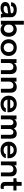

<svg xmlns="http://www.w3.org/2000/svg" viewBox="2832 -3654 833 6536"><g transform="rotate(90 3248.0 -385.5)"><path d="M248 11.2Q157.7 11.2 102.5 -31.2Q47.4 -73.7 47.4 -147.5Q47.4 -187 64.5 -217.8Q81.5 -248.5 112.5 -268.3Q143.6 -288.1 182.4 -299.8Q221.2 -311.5 269.5 -316.4Q366.7 -326.2 399.9 -334.5Q433.1 -342.8 433.1 -360.4V-361.3Q433.1 -396.5 401.6 -415.5Q370.1 -434.6 312.5 -434.6Q187.5 -434.6 187.5 -346.2H57.6Q57.6 -437.5 128.7 -488.8Q199.7 -540 313.5 -540Q383.8 -540 439.5 -520Q495.1 -500 530 -457Q564.9 -414.1 564.9 -354V-111.8Q564.9 -64.9 571.3 -42Q578.6 -16.1 594.7 0H464.4Q452.1 -12.2 443.4 -37.6Q440.9 -44.9 438 -58.6Q408.7 -25.9 358.6 -7.3Q308.6 11.2 248 11.2ZM279.8 -92.3Q346.2 -92.3 390.1 -126Q434.1 -159.7 434.1 -225.1V-250Q381.8 -235.8 297.9 -228Q235.8 -221.7 207.8 -206.5Q179.7 -191.4 179.7 -158.7Q179.7 -92.3 279.8 -92.3Z M687 0V-781.7H819.3V-467.8Q852.1 -502 895.3 -521Q938.5 -540 986.3 -540Q1035.2 -540 1078.9 -521.7Q1122.6 -503.4 1156.5 -469.7Q1190.4 -436 1210.4 -383.5Q1230.5 -331.1 1230.5 -267.1Q1230.5 -200.7 1210.9 -147.2Q1191.4 -93.8 1157.7 -59.6Q1124 -25.4 1080.1 -7.1Q1036.1 11.2 986.3 11.2Q939 11.2 895.5 -8.5Q852.1 -28.3 819.3 -64V0ZM956.1 -428.2Q901.9 -428.2 860.6 -390.6Q819.3 -353 819.3 -295.9V-238.8Q819.3 -181.6 860.4 -143.3Q901.4 -105 956.1 -105Q1017.1 -105 1055.9 -146.5Q1094.7 -188 1094.7 -267.1Q1094.7 -346.7 1056.2 -387.5Q1017.6 -428.2 956.1 -428.2Z M1315.4 -265.6Q1315.4 -386.7 1394.8 -463.4Q1474.1 -540 1600.1 -540Q1726.1 -540 1805.2 -463.4Q1884.3 -386.7 1884.3 -265.6Q1884.3 -144 1804.9 -66.7Q1725.6 10.7 1600.1 10.7Q1474.6 10.7 1395 -66.7Q1315.4 -144 1315.4 -265.6ZM1490.2 -143.3Q1532.2 -97.2 1600.1 -97.2Q1668 -97.2 1709.7 -143.3Q1751.5 -189.5 1751.5 -265.6Q1751.5 -341.8 1710 -387Q1668.5 -432.1 1600.1 -432.1Q1531.7 -432.1 1490 -387Q1448.2 -341.8 1448.2 -265.6Q1448.2 -189.5 1490.2 -143.3Z M1992.7 0V-530.8H2124V-451.2Q2154.8 -493.2 2201.9 -516.6Q2249 -540 2304.2 -540Q2398.4 -540 2449.5 -485.4Q2500.5 -430.7 2500.5 -335.9V0H2368.2V-298.3Q2368.2 -424.8 2254.9 -424.8Q2197.3 -424.8 2160.6 -385Q2124 -345.2 2124 -283.7V0Z M2626.5 0V-530.8H2757.8V-451.2Q2788.6 -493.2 2835.7 -516.6Q2882.8 -540 2938 -540Q3032.2 -540 3083.3 -485.4Q3134.3 -430.7 3134.3 -335.9V0H3002V-298.3Q3002 -424.8 2888.7 -424.8Q2831.1 -424.8 2794.4 -385Q2757.8 -345.2 2757.8 -283.7V0Z M3793.9 -167.5Q3790.5 -133.8 3771.2 -102.1Q3752 -70.3 3718.8 -44.7Q3685.5 -19 3634.3 -3.7Q3583 11.7 3522 11.7Q3394.5 11.7 3315.7 -65.2Q3236.8 -142.1 3236.8 -264.2Q3236.8 -387.2 3316.2 -463.6Q3395.5 -540 3522 -540Q3649.9 -540 3725.6 -463.6Q3801.3 -387.2 3801.3 -263.2Q3801.3 -236.8 3799.3 -223.1H3369.6Q3379.9 -161.1 3420.4 -127Q3460.9 -92.8 3526.4 -92.8Q3590.8 -92.8 3625 -115.2Q3659.2 -137.7 3662.6 -167.5ZM3523.4 -437Q3463.4 -437 3423.3 -405.5Q3383.3 -374 3371.1 -316.4H3665.5Q3661.1 -367.7 3624.5 -402.3Q3587.9 -437 3523.4 -437Z M3909.7 0V-530.8H4041V-461.4Q4098.1 -540 4198.7 -540Q4318.8 -540 4355.5 -439Q4380.9 -486.3 4424.6 -513.2Q4468.3 -540 4526.4 -540Q4615.2 -540 4657.2 -487.1Q4699.2 -434.1 4699.2 -344.2V0H4567.9V-305.7Q4567.9 -325.7 4566.7 -339.8Q4565.4 -354 4560.3 -371.3Q4555.2 -388.7 4545.9 -399.4Q4536.6 -410.2 4519.5 -417.5Q4502.4 -424.8 4478.5 -424.8Q4449.2 -424.8 4427.5 -412.8Q4405.8 -400.9 4393.8 -380.4Q4381.8 -359.9 4376 -336.4Q4370.1 -313 4370.1 -286.1V0H4239.7V-304.7Q4239.7 -323.7 4238.5 -337.9Q4237.3 -352.1 4232.2 -369.6Q4227.1 -387.2 4218 -398.2Q4209 -409.2 4191.9 -417Q4174.8 -424.8 4151.4 -424.8Q4113.3 -424.8 4087.6 -403.6Q4062 -382.3 4051.5 -351.3Q4041 -320.3 4041 -281.7V0Z M5359.4 -167.5Q5356 -133.8 5336.7 -102.1Q5317.4 -70.3 5284.2 -44.7Q5251 -19 5199.7 -3.7Q5148.4 11.7 5087.4 11.7Q4960 11.7 4881.1 -65.2Q4802.2 -142.1 4802.2 -264.2Q4802.2 -387.2 4881.6 -463.6Q4960.9 -540 5087.4 -540Q5215.3 -540 5291 -463.6Q5366.7 -387.2 5366.7 -263.2Q5366.7 -236.8 5364.7 -223.1H4935.1Q4945.3 -161.1 4985.8 -127Q5026.4 -92.8 5091.8 -92.8Q5156.2 -92.8 5190.4 -115.2Q5224.6 -137.7 5228 -167.5ZM5088.9 -437Q5028.8 -437 4988.8 -405.5Q4948.7 -374 4936.5 -316.4H5231Q5226.6 -367.7 5189.9 -402.3Q5153.3 -437 5088.9 -437Z M5475.1 0V-530.8H5606.4V-451.2Q5637.2 -493.2 5684.3 -516.6Q5731.4 -540 5786.6 -540Q5880.9 -540 5931.9 -485.4Q5982.9 -430.7 5982.9 -335.9V0H5850.6V-298.3Q5850.6 -424.8 5737.3 -424.8Q5679.7 -424.8 5643.1 -385Q5606.4 -345.2 5606.4 -283.7V0Z M6339.8 9.8Q6314.5 9.8 6293 6.8Q6271.5 3.9 6248.5 -5.6Q6225.6 -15.1 6209.7 -30.5Q6193.8 -45.9 6183.6 -73.2Q6173.3 -100.6 6173.3 -136.7V-425.8H6047.9V-530.8H6098.6Q6118.2 -530.8 6128.4 -531.2Q6138.7 -531.7 6148.4 -535.4Q6158.2 -539.1 6162.1 -543.7Q6166 -548.3 6169.2 -560.1Q6172.4 -571.8 6172.9 -585Q6173.3 -598.1 6173.3 -621.6V-706.1H6305.2V-530.8H6463.4V-425.8H6305.2V-176.3Q6305.2 -134.3 6315.4 -114.5Q6325.7 -94.7 6356.9 -94.7Q6387.2 -94.7 6408.2 -103.5V-0.5Q6380.4 9.8 6339.8 9.8Z"/></g></svg>

Font: Epilogue SemiBold
Style: Regular
Weight: 600
Designer: Tyler Finck
Foundry: Etcetera Type Co
Version: Version 2.112